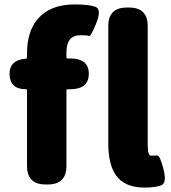

<svg xmlns="http://www.w3.org/2000/svg" viewBox="-20 -833 770 867"><path d="M631 14Q544 14 504 -41Q469 -90 469 -185V-715Q469 -799 553 -799H563Q647 -799 647 -715V-179Q647 -130 662.5 -130Q678 -130 690 -131Q702 -132 718 -70Q734 -8 709.5 3Q685 14 631 14ZM186 0Q102 0 102 -84V-425Q102 -430 97 -430Q26 -430 23 -496Q21 -562 97 -568Q102 -568 102 -575V-591Q102 -690 150 -747Q206 -813 317 -813Q380 -813 410 -802.5Q440 -792 415 -729Q390 -667 382 -670.5Q374 -674 343 -674Q280 -674 280 -596V-574Q280 -569 285 -569H297Q381 -569 381 -500Q381 -430 297 -430H285Q280 -430 280 -425V-84Q280 0 196 0Z"/></svg>

Font: Resource Han Rounded KR Heavy
Style: Regular
Weight: 900
Designer: Cyano Hao (round all glyphs); Ryoko NISHIZUKA 西塚涼子 (kana, bopomofo & ideographs); Paul D. Hunt (Latin, Greek & Cyrillic)
Foundry: Cyano Hao
Version: 0.990